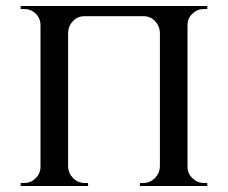

<svg xmlns="http://www.w3.org/2000/svg" viewBox="-20 -620 759 640"><path d="M207 -600V0H115V-600ZM118 -64V0H49V-10Q49 -10 54.5 -10Q60 -10 60 -10Q83 -10 99 -26Q115 -42 115 -64ZM205 -64H207Q208 -42 224 -26Q240 -10 263 -10Q263 -10 268 -10Q273 -10 273 -10L274 0H205ZM118 -536H115Q115 -559 99 -574.5Q83 -590 60 -590Q60 -590 54.5 -590Q49 -590 49 -590V-600H118ZM605 -600V0H513V-600ZM515 -64V0H446L447 -10Q447 -10 452 -10Q457 -10 457 -10Q480 -10 496 -26Q512 -42 513 -64ZM602 -64H605Q605 -42 621.5 -26Q638 -10 660 -10Q660 -10 665.5 -10Q671 -10 671 -10V0H602ZM602 -536V-600H671V-590Q671 -590 665.5 -590Q660 -590 660 -590Q638 -590 621.5 -574.5Q605 -559 605 -536ZM536 -566H515V-512H513Q512 -534 496.5 -550Q481 -566 459 -566H261Q239 -566 223.5 -550Q208 -534 207 -512H205V-566H181V-600H536Z"/></svg>

Font: Cinzel Eorzea
Style: Regular
Weight: 500
Designer: Natanael Gama
Version: Version 2.000